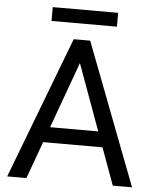

<svg xmlns="http://www.w3.org/2000/svg" viewBox="-58 -909 768 958"><g transform="rotate(5 326.0 -430.5)"><path d="M345.7 -647.9 110.4 0H14.2L285.2 -710.9H347.2ZM543 0 307.1 -647.9 305.7 -710.9H367.7L639.6 0ZM530.8 -263.2V-186H131.3V-263.2ZM494.6 -861.3V-792H167V-861.3Z"/></g></svg>

Font: RobotoDEMO
Style: Regular
Weight: 400
Designer: Christian Robertson
Foundry: Google
Version: Version 2.136